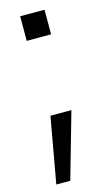

<svg xmlns="http://www.w3.org/2000/svg" viewBox="-114 -672 456 803"><g transform="rotate(-15 114.5 -270.5)"><path d="M61.5 -523.4V-629.9H167V-523.4ZM25.4 88.9 76.2 -195.3H167L85.9 88.9Z"/></g></svg>

Font: Min Sans
Style: Regular
Weight: 400
Designer: Jinseong-Kim, NotoSansCJK, Nunito
Foundry: Jinseong-Kim
Version: Version 1.400;Glyphs 3.1.2 (3151)